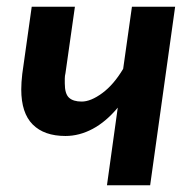

<svg xmlns="http://www.w3.org/2000/svg" viewBox="-20 -549 580 569"><path d="M202 -529 174 -332Q172 -324 172 -316V-302Q172 -271 184.5 -259.5Q197 -248 222 -248Q249 -248 283 -273Q317 -298 345 -345L371 -529H499L425 0H297L329 -230Q294 -188 254.5 -167Q215 -146 174 -146Q111 -146 77 -180Q43 -214 43 -284Q43 -304 46 -330L74 -529Z"/></svg>

Font: Xgbmvzvtohvqztyvzapvmeyoton
Style: Regular
Weight: 500
Italic angle: -8°
Designer: Carrois Corporate & Edenspiekermann
Foundry: Carrois Corporate GbR & Edenspiekermann AG
Version: Version 2.001